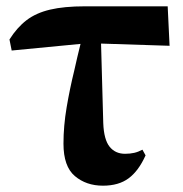

<svg xmlns="http://www.w3.org/2000/svg" viewBox="-20 -571 580 608"><path d="M17 -411 10 -446Q34 -484 64 -507Q94 -530 138.5 -540.5Q183 -551 249 -551H511L517 -426L300 -433L307 -181Q309 -129 327 -106.5Q345 -84 376 -84Q392 -84 405 -87Q418 -90 431 -97L441 -79Q419 -30 387.5 -6.5Q356 17 306 17Q253 17 217 -13.5Q181 -44 181 -116Q181 -172 191 -231Q201 -290 215 -347Q225 -392 235 -432Z"/></svg>

Font: Early Summer Mincho Heavy
Style: Regular
Weight: 900
Designer: GuiWonder
Version: Version 1.002